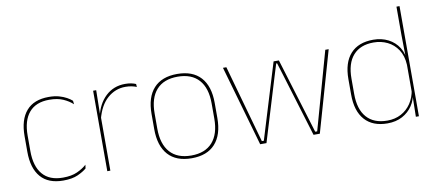

<svg xmlns="http://www.w3.org/2000/svg" viewBox="-63 -896 2594 1141"><g transform="rotate(-10 1234.0 -326.0)"><path d="M240.5 9.5Q150.5 9.5 104.8 -43.5Q59 -96.5 59 -196V-290.5Q59 -389.5 104.8 -442.2Q150.5 -495 240.5 -495Q275.5 -495 302 -487.5Q328.5 -480 347.8 -469.2Q367 -458.5 379 -447.5L381.5 -426Q358.5 -447.5 324.2 -462.8Q290 -478 240 -478Q160 -478 118.8 -429.8Q77.5 -381.5 77.5 -290.5V-196.5Q77.5 -105.5 118.8 -56.8Q160 -8 241.5 -8Q293.5 -8 328 -23.8Q362.5 -39.5 385.5 -60.5L382.5 -38.5Q363 -21.5 328.8 -6Q294.5 9.5 240.5 9.5Z M522.5 -308.5 513 -320.5 518.5 -325Q535 -402 583 -447.2Q631 -492.5 701 -492.5Q722 -492.5 738.2 -489Q754.5 -485.5 765.5 -480.5L767 -462.5Q754 -468 737 -471.5Q720 -475 699.5 -475Q638 -475 590.8 -433.2Q543.5 -391.5 522.5 -308.5ZM507 0V-485.5H525.5L523 -335L525.5 -332.5V0Z M1015.5 11.5Q922 11.5 873.5 -42.5Q825 -96.5 825 -197.5V-289Q825 -390 873.8 -443.5Q922.5 -497 1015.5 -497Q1108.5 -497 1157.2 -443.5Q1206 -390 1206 -289V-197.5Q1206 -96.5 1157.2 -42.5Q1108.5 11.5 1015.5 11.5ZM1015.5 -5Q1099 -5 1143.2 -54.5Q1187.5 -104 1187.5 -197.5V-289Q1187.5 -382 1143.5 -431.2Q1099.5 -480.5 1015.5 -480.5Q931.5 -480.5 887.5 -431.2Q843.5 -382 843.5 -289V-197.5Q843.5 -104 887.5 -54.5Q931.5 -5 1015.5 -5Z M1429.5 0 1290.5 -485.5H1311L1442.5 -16.5H1454.5L1593.5 -471H1625.5L1764.5 -16.5H1776.5L1908 -485.5H1928.5L1789.5 0H1751.5L1636 -378.5L1612 -456H1606.5L1582.5 -378L1467.5 0Z M2197 9.5Q2108 9.5 2060.5 -43.8Q2013 -97 2013 -197V-289.5Q2013 -389.5 2060.8 -442.2Q2108.5 -495 2198.5 -495Q2248.5 -495 2288.5 -474.5Q2328.5 -454 2351.8 -417Q2375 -380 2375.5 -330H2381.5L2370.5 -313.5Q2367.5 -368.5 2343.2 -405Q2319 -441.5 2281 -460Q2243 -478.5 2197.5 -478.5Q2117.5 -478.5 2074.5 -430.2Q2031.5 -382 2031.5 -289.5V-197Q2031.5 -104.5 2074.5 -55.8Q2117.5 -7 2199 -7Q2245.5 -7 2282 -26.5Q2318.5 -46 2342 -81Q2365.5 -116 2372.5 -162.5L2381.5 -144H2376Q2371.5 -101.5 2348.5 -66.8Q2325.5 -32 2287 -11.2Q2248.5 9.5 2197 9.5ZM2369 0 2371.5 -130.5 2370.5 -138V-346.5L2371 -356L2369 -494.5V-664.5H2387.5V0Z"/></g></svg>

Font: Anek Gujarati Medium Thin
Style: Regular
Weight: 250
Version: Version 1.003